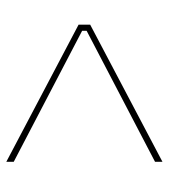

<svg xmlns="http://www.w3.org/2000/svg" viewBox="16 -622 524 595"><g transform="rotate(90 277.5 -325.0)"><path d="M482 -83V-106L76 -318V-332L482 -544V-567L57 -343V-307Z"/></g></svg>

Font: Fixel Display 20240404 Thin
Style: Italic
Weight: 100
Italic angle: -10°
Designer: AlfaBravo + MacPaw
Foundry: Kyrylo Tkachov, Marchela Mozhyna, Serhii Makarenko, Maria Weinstein, Zakhar Kryvoshyya
Version: Version 1.211;Glyphs 3.2 (3225)